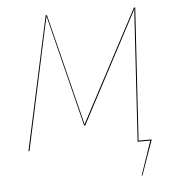

<svg xmlns="http://www.w3.org/2000/svg" viewBox="-49 -563 679 741"><g transform="rotate(-5 290.5 -192.5)"><path d="M521 -4 473 132H470L515 0H466L495 -469Q496 -480 496.5 -491.5Q497 -503 499 -513L270 -80H266L158 -513L149 -473L47 0H43L155 -517H160L268 -85L497 -517H502L470 -4Z"/></g></svg>

Font: Fira Sans Condensed Four
Style: Italic
Weight: 100
Width: 3
Italic angle: -8°
Designer: bBox Type GmbH & Carrois Corporate GbR & Edenspiekermann AG
Foundry: bBox Type GmbH & Carrois Corporate GbR & Edenspiekermann AG
Version: Version 4.301